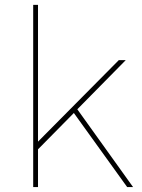

<svg xmlns="http://www.w3.org/2000/svg" viewBox="-20 -762 578 782"><path d="M134.8 -153.8V0H115.2V-742.2H134.8V-185.1L463.9 -517.1H492.2L294.9 -316.9L522 0H498L280.8 -301.8Z"/></svg>

Font: Montserrat
Style: Thin
Weight: 250
Designer: Julieta Ulanovsky
Foundry: Julieta Ulanovsky
Version: Version 1.000;PS 002.000;hotconv 1.0.70;makeotf.lib2.5.58329